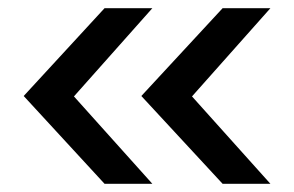

<svg xmlns="http://www.w3.org/2000/svg" viewBox="-20 -548 719 470"><path d="M326 -313 525 -528H642L450 -312L642 -98H525ZM38 -313 236 -528H353L161 -312L353 -98H236Z"/></svg>

Font: Lopes Sans SemiBold
Style: Regular
Weight: 600
Designer: Gabriel Lam, Diego Maldonado
Foundry: TypeRant, Foresti Design
Version: Version 4.000